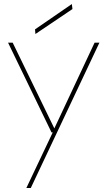

<svg xmlns="http://www.w3.org/2000/svg" viewBox="-20 -714 534 954"><path d="M111 220 242 -56H236L20 -502H43L250 -76L450 -502H474L133 220ZM156 -545 154 -568 337 -694 340 -669Z"/></svg>

Font: DM Sans 16pt Thin
Style: Regular
Weight: 250
Version: Version 4.004;gftools[0.9.30]